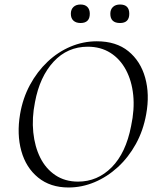

<svg xmlns="http://www.w3.org/2000/svg" viewBox="-20 -819 691 851"><path d="M284 12Q203 12 149 -32Q95 -76 74.5 -150Q54 -224 69 -313Q81 -384 113 -443Q145 -502 191 -545.5Q237 -589 293 -612.5Q349 -636 409 -636Q495 -636 549 -592Q603 -548 623.5 -474.5Q644 -401 628 -313Q615 -240 582 -180.5Q549 -121 502 -78Q455 -35 399 -11.5Q343 12 284 12ZM326 -14Q412 -14 475 -77.5Q538 -141 561 -260Q577 -334 570.5 -397.5Q564 -461 538 -509.5Q512 -558 469 -585Q426 -612 369 -612Q279 -612 217.5 -545.5Q156 -479 135 -366Q121 -296 127.5 -232.5Q134 -169 158.5 -120Q183 -71 225.5 -42.5Q268 -14 326 -14ZM337 -717Q317 -717 305.5 -727.5Q294 -738 294 -758Q294 -777 305.5 -788Q317 -799 337 -799Q357 -799 367.5 -788Q378 -777 378 -758Q378 -717 337 -717ZM512 -717Q469 -717 469 -758Q469 -777 480.5 -788Q492 -799 512 -799Q553 -799 553 -758Q553 -717 512 -717Z"/></svg>

Font: Cormorant
Style: Italic
Weight: 400
Italic angle: -10°
Designer: Christian Thalmann (Catharsis Fonts)
Foundry: Catharsis Fonts
Version: Version 4.000